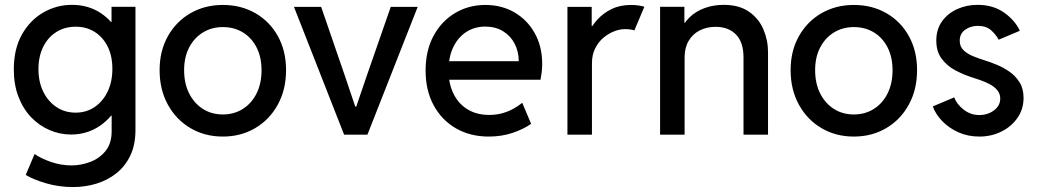

<svg xmlns="http://www.w3.org/2000/svg" viewBox="-20 -547 4216 780"><path d="M276.9 212.9Q218.8 212.9 166.7 197.5Q114.7 182.1 84.5 163.6L120.6 78.6Q145 96.2 186.3 110.6Q227.5 125 271 125Q307.6 125 345.2 111.3Q382.8 97.7 408.2 67.1Q433.6 36.6 433.6 -13.7V-77.6H418.5L438 -125V-407.7L410.6 -457.5H433.1V-519.5H530.3V-19Q530.3 41.5 509.3 85.2Q488.3 128.9 452.4 157.2Q416.5 185.5 371.3 199.2Q326.2 212.9 276.9 212.9ZM268.6 -0.5Q223.1 -0.5 181.2 -18.6Q139.2 -36.6 106.4 -70.8Q73.7 -105 54.9 -154.1Q36.1 -203.1 36.1 -265.1Q36.1 -348.6 69.3 -407.2Q102.5 -465.8 156.5 -496.6Q210.4 -527.3 272.5 -527.3Q338.4 -527.3 388.9 -494.1Q439.5 -460.9 468 -402.3Q496.6 -343.8 496.6 -268.6Q496.6 -191.9 466.8 -131.3Q437 -70.8 385.5 -35.6Q334 -0.5 268.6 -0.5ZM287.1 -89.4Q330.6 -89.4 364.3 -112.1Q397.9 -134.8 417.2 -174.8Q436.5 -214.8 436.5 -267.6Q436.5 -319.8 417.2 -358.2Q397.9 -396.5 364.5 -417.5Q331.1 -438.5 287.6 -438.5Q242.7 -438.5 208.5 -416.7Q174.3 -395 155.3 -356.2Q136.2 -317.4 136.2 -266.1Q136.2 -214.8 155.5 -175Q174.8 -135.3 209 -112.3Q243.2 -89.4 287.1 -89.4Z M885.3 7.8Q812 7.8 753.9 -26.4Q695.8 -60.5 662.1 -121.6Q628.4 -182.6 628.4 -262.2Q628.4 -340.3 662.1 -400.1Q695.8 -460 753.9 -493.4Q812 -526.9 885.3 -526.9Q959.5 -526.9 1017.6 -493.4Q1075.7 -460 1108.9 -400.1Q1142.1 -340.3 1142.1 -262.2Q1142.1 -182.6 1108.4 -121.6Q1074.7 -60.5 1016.6 -26.4Q958.5 7.8 885.3 7.8ZM885.3 -82Q931.2 -82 966.8 -104.7Q1002.4 -127.4 1022.5 -167.7Q1042.5 -208 1042.5 -262.2Q1042.5 -314.5 1022.5 -354Q1002.4 -393.6 966.8 -415.3Q931.2 -437 885.3 -437Q840.3 -437 804.7 -415.3Q769 -393.6 748.5 -354.2Q728 -314.9 728 -262.2Q728 -208 748.3 -167.7Q768.6 -127.4 804 -104.7Q839.4 -82 885.3 -82Z M1377.9 0 1174.3 -519H1284.7L1381.3 -238.3L1423.3 -113.8H1427.2L1469.7 -238.3L1567.4 -519H1676.8L1472.7 0Z M1965.8 7.8Q1890.1 7.8 1832.3 -25.6Q1774.4 -59.1 1741.7 -119.4Q1709 -179.7 1709 -260.3Q1709 -341.8 1741.2 -401.4Q1773.4 -460.9 1828.6 -493.9Q1883.8 -526.9 1951.7 -526.9Q2018.1 -526.9 2070.1 -496.6Q2122.1 -466.3 2152.3 -412.4Q2182.6 -358.4 2182.6 -287.6Q2182.6 -268.1 2180.4 -251.7Q2178.2 -235.4 2175.8 -223.1H1784.2V-298.3H2087.4Q2087.4 -337.4 2070.8 -369.4Q2054.2 -401.4 2023.7 -420.2Q1993.2 -439 1951.7 -439Q1907.2 -439 1873.5 -416.7Q1839.8 -394.5 1821 -354.5Q1802.2 -314.5 1802.2 -261.2Q1802.2 -207 1822.3 -166.3Q1842.3 -125.5 1879.4 -102.8Q1916.5 -80.1 1967.3 -80.1Q1996.6 -80.1 2022 -87.4Q2047.4 -94.7 2067.4 -106.2Q2087.4 -117.7 2101.6 -129.4L2137.7 -43.9Q2107.4 -22.5 2062.7 -7.3Q2018.1 7.8 1965.8 7.8Z M2285.2 0V-519H2383.8V-441.4H2397.5L2367.7 -408.2Q2381.3 -438.5 2405.5 -465.8Q2429.7 -493.2 2464.1 -510Q2498.5 -526.9 2543.5 -526.9Q2561 -526.9 2576.2 -524.4Q2591.3 -522 2597.7 -519.5L2557.1 -423.3Q2553.7 -425.3 2543 -427Q2532.2 -428.7 2519 -428.7Q2497.6 -428.7 2474.1 -419.4Q2450.7 -410.2 2430.4 -392.8Q2410.2 -375.5 2397.5 -349.6Q2384.8 -323.7 2384.8 -290V0Z M2661.6 0V-519.5H2760.3V-454.6H2780.3L2742.7 -414.6Q2754.9 -451.2 2781 -476.3Q2807.1 -501.5 2843 -514.4Q2878.9 -527.3 2919.9 -527.3Q2982.9 -527.3 3022.7 -499.5Q3062.5 -471.7 3081.3 -427.7Q3100.1 -383.8 3100.1 -335V0H3000.5V-313.5Q3000.5 -375.5 2970 -406.7Q2939.5 -438 2886.7 -438Q2851.6 -438 2823 -423.6Q2794.4 -409.2 2777.8 -381.3Q2761.2 -353.5 2761.2 -313.5V0Z M3448.7 7.8Q3375.5 7.8 3317.4 -26.4Q3259.3 -60.5 3225.6 -121.6Q3191.9 -182.6 3191.9 -262.2Q3191.9 -340.3 3225.6 -400.1Q3259.3 -460 3317.4 -493.4Q3375.5 -526.9 3448.7 -526.9Q3522.9 -526.9 3581.1 -493.4Q3639.2 -460 3672.4 -400.1Q3705.6 -340.3 3705.6 -262.2Q3705.6 -182.6 3671.9 -121.6Q3638.2 -60.5 3580.1 -26.4Q3522 7.8 3448.7 7.8ZM3448.7 -82Q3494.6 -82 3530.3 -104.7Q3565.9 -127.4 3585.9 -167.7Q3606 -208 3606 -262.2Q3606 -314.5 3585.9 -354Q3565.9 -393.6 3530.3 -415.3Q3494.6 -437 3448.7 -437Q3403.8 -437 3368.2 -415.3Q3332.5 -393.6 3312 -354.2Q3291.5 -314.9 3291.5 -262.2Q3291.5 -208 3311.8 -167.7Q3332 -127.4 3367.4 -104.7Q3402.8 -82 3448.7 -82Z M3959 7.8Q3912.1 7.8 3873.5 -9.5Q3835 -26.9 3807.9 -54.9Q3780.8 -83 3769.5 -114.7L3856.4 -151.4Q3867.2 -123 3895.3 -101.3Q3923.3 -79.6 3959 -79.6Q3981 -79.6 4000.2 -88.1Q4019.5 -96.7 4031.5 -111.6Q4043.5 -126.5 4043.5 -146.5Q4043.5 -166.5 4031.2 -180.9Q4019 -195.3 4000 -205.3Q3981 -215.3 3960.4 -222.2Q3939.9 -229 3923.8 -234.4Q3892.6 -244.6 3860.4 -261.7Q3828.1 -278.8 3805.9 -307.9Q3783.7 -336.9 3783.7 -382.3Q3783.7 -427.7 3806.9 -460.2Q3830.1 -492.7 3868.4 -510Q3906.7 -527.3 3951.2 -527.3Q4015.1 -527.3 4059.8 -495.4Q4104.5 -463.4 4123 -421.9L4037.1 -385.7Q4026.4 -406.2 4006.3 -424.1Q3986.3 -441.9 3952.6 -441.9Q3923.3 -441.9 3901.1 -426.3Q3878.9 -410.6 3878.9 -381.8Q3878.9 -357.4 3894.8 -342.5Q3910.6 -327.6 3934.6 -318.1Q3958.5 -308.6 3983.4 -300.8Q4003.9 -294.4 4030 -283.7Q4056.2 -272.9 4080.8 -255.9Q4105.5 -238.8 4121.8 -212.9Q4138.2 -187 4138.2 -149.4Q4138.2 -103.5 4113.3 -67.9Q4088.4 -32.2 4047.6 -12.2Q4006.8 7.8 3959 7.8Z"/></svg>

Font: Reddit Sans Medium
Style: Regular
Weight: 500
Designer: Stephen Hutchings
Foundry: Reddit
Version: Version 1.014